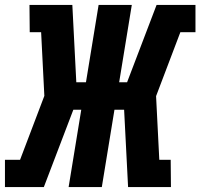

<svg xmlns="http://www.w3.org/2000/svg" viewBox="-25 -755 809 775"><path d="M-5 0V-110H56L154 -368L141 -625H95L94 -735H267L283 -423H322L373 -735H507L456 -423H488L607 -735H764V-625H703L605 -367L618 -110H664L665 0H492L476 -312H437L386 0H252L303 -312H271L152 0Z"/></svg>

Font: Iosevka Etoile Extrabold
Style: Italic
Weight: 800
Italic angle: -9°
Designer: Belleve Invis
Foundry: Belleve Invis
Version: Version 22.1.2; ttfautohint (v1.8.4)